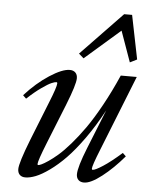

<svg xmlns="http://www.w3.org/2000/svg" viewBox="-52 -746 632 801"><g transform="rotate(5 264.0 -346.0)"><path d="M282.7 -504.9 262.2 -522.9 435.5 -703.1H468.8L505.9 -519.5L476.6 -504.9L430.7 -633.8ZM84 11.2Q68.8 11.2 60.3 2.7Q51.8 -5.9 51.8 -21Q51.8 -46.9 90.8 -146.5L155.3 -308.6Q182.6 -376 182.6 -391.1Q182.6 -396 178.7 -396Q171.9 -396 158.2 -390.1Q144.5 -384.3 117.2 -365Q89.8 -345.7 58.6 -316.4L44.9 -329.6Q93.3 -383.3 146 -417.5Q198.7 -451.7 230 -451.7Q245.1 -451.7 253.7 -443.1Q262.2 -434.6 262.2 -419.4Q262.2 -393.6 227.1 -305.2L160.6 -139.2Q129.9 -62.5 129.9 -48.8Q129.9 -44.9 133.8 -44.9Q137.2 -44.9 147 -49.3Q156.7 -53.7 174.8 -65.9Q192.9 -78.1 214.4 -96.7Q235.8 -115.2 263.7 -147.2Q291.5 -179.2 319.8 -219.2Q348.1 -259.3 380.9 -318.6Q413.6 -377.9 443.8 -446.8H510.7L385.3 -131.3Q357.4 -62 357.4 -49.3Q357.4 -44.9 361.3 -44.9Q371.6 -44.9 403.3 -65.4Q435.1 -85.9 480.5 -126L494.1 -112.8Q449.7 -60.5 403.6 -24.7Q357.4 11.2 329.6 11.2Q314.5 11.2 305.9 2.7Q297.4 -5.9 297.4 -21Q297.4 -50.8 330.6 -133.8L396 -296.9Q360.4 -230.5 321.8 -176.5Q283.2 -122.6 249.8 -88.4Q216.3 -54.2 183.8 -31Q151.4 -7.8 127 1.7Q102.5 11.2 84 11.2Z"/></g></svg>

Font: Elstob 10pt
Style: Italic
Weight: 400
Italic angle: -20°
Designer: Peter S. Baker
Version: Version 1.015